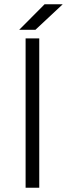

<svg xmlns="http://www.w3.org/2000/svg" viewBox="-20 -880 314 900"><path d="M100 -700H164V0H100ZM189 -860H274L146 -740.3H70Z"/></svg>

Font: Oak Sans Light
Style: Regular
Weight: 400
Designer: Erik Kennedy, Walven
Foundry: Erik Kennedy, Walven
Version: Version 1.100;Glyphs 3.1.2 (3151)